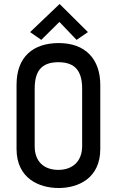

<svg xmlns="http://www.w3.org/2000/svg" viewBox="-20 -932 589 963"><path d="M483 -506C483 -635 409 -716 275 -716C147 -716 63 -648 63 -507V-185C63 -38 175 11 274 11C373 11 483 -38 483 -185ZM392 -199C392 -123 344 -80 273 -80C198 -80 154 -124 154 -198V-487C154 -572 185 -620 273 -620C362 -620 392 -570 392 -486ZM421 -771 279 -912 131 -771 187 -732 278 -822 364 -732Z"/></svg>

Font: Advent Pro
Style: SemiBold
Weight: 600
Designer: Andreas Kalpakidis
Foundry: Andreas Kalpakidis
Version: Version 2.002 2008